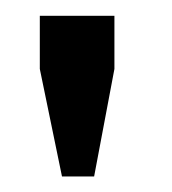

<svg xmlns="http://www.w3.org/2000/svg" viewBox="-20 -714 219 245"><path d="M30.8 -626V-693.8H126V-626L100.1 -488.8H59.1Z"/></svg>

Font: SimahzazaarabicW05-Regular
Style: Regular
Weight: 400
Designer: Ahmed zaza
Foundry: Ahmed zaza
Version: Version 1.001